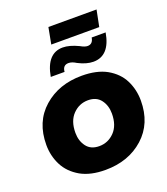

<svg xmlns="http://www.w3.org/2000/svg" viewBox="-157 -983 957 1098"><g transform="rotate(-20 322.0 -434.0)"><path d="M295 6Q205 6 145 -27.5Q82.5 -63.5 53.8 -120.5Q25 -177.5 25 -244Q25 -384 117.5 -465.5Q210 -547 350 -547Q441 -547 501 -514Q563.5 -478.5 591.8 -421.5Q620 -364.5 620 -298Q620 -159 528 -76.5Q436 6 295 6ZM442 -599Q400 -599 350 -625Q325 -641 304 -641Q269 -641 266 -601H182Q206 -736 303 -736Q344 -736 398 -710Q424 -695 441 -695Q473 -695 479 -733H564Q541 -599 442 -599ZM308 -134Q362 -134 400.5 -173.5Q439 -213 439 -285Q439 -334 413 -368.5Q387 -403 336 -403Q282 -403 243.5 -363.5Q205 -324 205 -252Q205 -203 231 -168.5Q257 -134 308 -134ZM540 -774H248L267 -874H560Z"/></g></svg>

Font: Argentum Novus
Style: Bold Italic
Weight: 700
Designer: Julieta Ulanovsky (font) & Cristiano Sobral (main changes)
Foundry: Julieta Ulanovsky (font) & Cristiano Sobral (main changes)
Version: Version 3.00;November 27, 2020;FontCreator 13.0.0.2655 64-bi